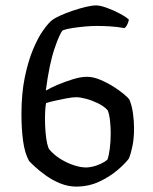

<svg xmlns="http://www.w3.org/2000/svg" viewBox="-20 -690 566 710"><path d="M261.5 0Q232.2 0 203.6 -11.5Q175 -23 151.1 -40Q127.2 -57 110.3 -72.5Q93.3 -88 87.3 -95Q71.3 -124 65.3 -169.4Q59.3 -214.8 59.3 -267Q59.3 -343.8 71.6 -403.8Q84 -463.8 102.2 -507.3Q120.4 -550.8 139.7 -577.9Q159 -605 172.8 -615.8Q182.5 -623.2 203.5 -632.7Q224.5 -642.2 249.7 -650.7Q275 -659.2 297.9 -664.6Q320.8 -670 335.5 -670Q350.5 -670 375.7 -660.8Q400.8 -651.7 424.3 -639.1Q447.8 -626.6 456.8 -616.8Q453.2 -603.6 449.4 -596.8Q445.6 -590 440.6 -586.1Q412.8 -591.1 386.3 -592.6Q359.7 -594.1 336.2 -594.1Q319.2 -594.1 295.1 -592Q271 -589.9 248 -586.4Q225 -582.9 212.2 -577.9Q201 -567.2 181.5 -509.9Q162.1 -452.6 149.4 -355Q166.4 -365 193.3 -376.5Q220.3 -388 249.6 -397Q278.9 -406 301.5 -406Q324.1 -406 349.5 -395.5Q375 -385 398.3 -370.4Q421.6 -355.8 438.1 -341.9Q454.7 -328 458.7 -321Q467.7 -300 471.7 -271Q475.7 -242 475.7 -216Q475.7 -179.7 470.2 -151.8Q464.7 -124 456.7 -104Q442.7 -84.8 413.7 -60.3Q384.8 -35.8 346.1 -17.9Q307.4 0 261.5 0ZM298.4 -70.7Q308.9 -70.7 323 -73.9Q337.1 -77.1 352 -84Q367 -90.8 377.2 -99.5Q382.4 -113.3 385.9 -139.5Q389.4 -165.8 389.4 -197Q389.4 -219.7 386.8 -243.9Q384.2 -268.1 378 -282.5Q364.2 -297.5 342 -308.3Q319.7 -319 298 -324.7Q276.3 -330.5 261.7 -330.5Q247.5 -330.5 225.8 -326.3Q204.1 -322.2 183.2 -317.5Q162.4 -312.8 150.4 -308.8Q148.4 -299 147.4 -284.4Q146.4 -269.8 146.4 -250.4Q146.4 -226 148.4 -201.5Q150.4 -177 154.4 -159.3Q158.4 -141.6 163.1 -136.6Q180.8 -116.1 204.9 -101.4Q229 -86.7 253.8 -78.7Q278.5 -70.7 298.4 -70.7Z"/></svg>

Font: Texturina Medium
Style: Regular
Weight: 500
Designer: Guillermo Torres Carreño
Foundry: Omnibus-Type
Version: Version 1.003